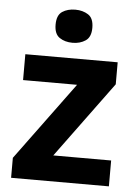

<svg xmlns="http://www.w3.org/2000/svg" viewBox="-54 -801 596 843"><g transform="rotate(5 244.0 -380.0)"><path d="M458 0H27V-88L280 -432H42V-546H449V-449L203 -114H458ZM244 -760Q277 -760 301 -744.5Q325 -729 325 -687Q325 -646 301 -630Q277 -614 244 -614Q210 -614 186.5 -630Q163 -646 163 -687Q163 -729 186.5 -744.5Q210 -760 244 -760Z"/></g></svg>

Font: Noto Sans Nag Mundari
Style: Bold
Weight: 700
Version: Version 1.000